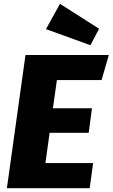

<svg xmlns="http://www.w3.org/2000/svg" viewBox="-20 -982 588 1002"><path d="M293 -962 220 -830 452 -746 497 -832ZM548 -695H113L16 0H448L466 -131H217L239 -289H443L460 -417H256L277 -564H510Z"/></svg>

Font: Fira Sans ExtraBold
Style: Italic
Weight: 800
Italic angle: -8°
Designer: bBox Type GmbH & Carrois Corporate GbR & Edenspiekermann AG
Foundry: bBox Type GmbH & Carrois Corporate GbR & Edenspiekermann AG
Version: Version 4.301;PS 004.301;hotconv 1.0.88;makeotf.lib2.5.64775